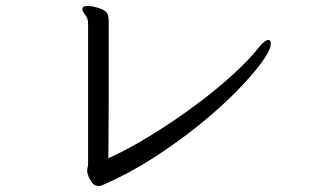

<svg xmlns="http://www.w3.org/2000/svg" viewBox="-20 -645 1040 643"><path d="M272 -73Q272 -80 273.5 -85Q275 -90 275 -98V-566Q275 -584 265.5 -595Q256 -606 256 -615V-616Q256 -625 275 -625Q292 -625 319 -615Q336 -608 340 -598.5Q344 -589 344 -575V-553Q344 -546 344 -510.5Q344 -475 344 -422Q344 -369 344 -311Q344 -253 343.5 -201Q343 -149 343 -115Q409 -145 482.5 -190Q556 -235 627.5 -287.5Q699 -340 757 -392.5Q815 -445 849 -489Q867 -511 879 -511Q887 -511 887 -499Q887 -478 856 -435.5Q825 -393 771 -338Q717 -283 645 -225Q573 -167 491 -114.5Q409 -62 323 -25Q317 -22 311 -22Q297 -22 288.5 -33Q280 -44 276 -55.5Q272 -67 272 -68Z"/></svg>

Font: Moon Stars Kai T HW
Style: Regular
Weight: 400
Designer: GuiWonder
Version: Version 1.101